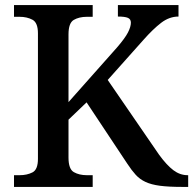

<svg xmlns="http://www.w3.org/2000/svg" viewBox="-20 -734 759 754"><path d="M35 0V-46H57Q86 -46 107.5 -57Q129 -68 129 -110V-603Q129 -645 107.5 -656.5Q86 -668 57 -668H35V-714H344V-668H321Q291 -668 270 -656Q249 -644 249 -599V-333L439 -547Q471 -584 482.5 -606.5Q494 -629 494 -645Q494 -659 482 -664Q470 -669 443 -669V-714H681V-669Q645 -669 613 -644.5Q581 -620 543 -577L403 -420L605 -126Q635 -85 661 -65.5Q687 -46 717 -46H719V0H694Q642 0 608 -4.5Q574 -9 551.5 -19.5Q529 -30 513 -47.5Q497 -65 480 -91L320 -332L249 -264V-115Q249 -70 270 -58Q291 -46 321 -46H344V0Z"/></svg>

Font: Noto Nastaliq Urdu Medium
Style: Regular
Weight: 500
Designer: Monotype Design Team (Patrick Giasson: type design, Kamal Mansour: OpenType code, Glenda Bellarosa). Updated by Simon Co
Foundry: Monotype Imaging Inc., Simon Cozens
Version: Version 3.007